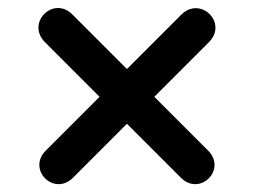

<svg xmlns="http://www.w3.org/2000/svg" viewBox="-20 -582 640 484"><path d="M164 -134 300 -270 436 -134C484 -86 553 -155 504 -203L369 -338L507 -476C555 -525 485 -593 437 -545L300 -408L163 -545C115 -594 45 -525 93 -476L231 -338L96 -203C47 -155 116 -86 164 -134Z"/></svg>

Font: SN Pro
Style: Bold
Weight: 700
Designer: Tobias Whetton
Foundry: Supernotes
Version: Version 1.003;Glyphs 3.3 (3324)